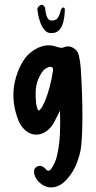

<svg xmlns="http://www.w3.org/2000/svg" viewBox="-20 -626 411 823"><path d="M237 -152Q233 -143 228.5 -134Q224 -125 219 -116Q214 -104 206 -92Q198 -80 188 -71Q163 -48 133 -49Q103 -50 80 -76Q67 -90 59.5 -108.5Q52 -127 47 -146Q24 -233 56 -317Q66 -344 81.5 -368Q97 -392 122 -409Q147 -426 173 -430.5Q199 -435 227 -424Q235 -422 241.5 -421Q248 -420 255 -424Q275 -432 294.5 -420.5Q314 -409 318 -388Q324 -362 326 -336Q328 -310 329 -284Q332 -228 333 -171.5Q334 -115 332 -59Q331 -32 328.5 -4.5Q326 23 317 50Q308 81 292.5 107.5Q277 134 254 155Q236 171 213 176Q184 182 157.5 163Q131 144 126 115Q124 97 137 89Q142 86 148.5 85Q155 84 162 88Q168 91 172 94.5Q176 98 180 103Q189 110 198 100Q217 73 224 43Q235 -4 237 -53.5Q239 -103 237 -152ZM146 -151Q156 -159 161.5 -169.5Q167 -180 173 -193Q185 -223 193.5 -255.5Q202 -288 207 -322Q210 -345 188 -338Q176 -334 167 -325Q159 -316 154 -307Q149 -298 144 -287Q134 -262 133 -235Q132 -208 135 -181Q137 -173 138.5 -165.5Q140 -158 146 -151ZM245 -590Q247 -592 248.5 -593.5Q250 -595 254 -593Q258 -592 258 -584Q258 -583 257 -567.5Q256 -552 251.5 -532.5Q247 -513 235 -498.5Q223 -484 200 -484Q181 -484 169.5 -499Q158 -514 151.5 -533.5Q145 -553 142.5 -569Q140 -585 140 -587Q141 -594 146.5 -599Q152 -604 156 -605Q166 -608 173 -593Q174 -589 175.5 -575.5Q177 -562 183 -550Q189 -538 201 -538Q220 -538 227.5 -549Q235 -560 238 -573Q241 -586 245 -590Z"/></svg>

Font: Delicious Handrawn
Style: Regular
Weight: 400
Designer: Agung Rohmat
Foundry: Agung Rohmat
Version: Version 1.002; ttfautohint (v1.8.4.7-5d5b);gftools[0.9.27]